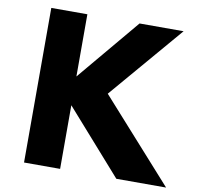

<svg xmlns="http://www.w3.org/2000/svg" viewBox="-88 -917 1039 1009"><g transform="rotate(10 431.5 -412.5)"><path d="M105 0H297.5V-339.5L597.5 0H863L475.5 -432.5L811 -825H576L297.5 -493V-825H105Z"/></g></svg>

Font: Spartan ExtraBold
Style: Regular
Weight: 800
Designer: Matt Bailey, Mirko Velimirovic
Foundry: Matt Bailey
Version: Version 1.003; ttfautohint (v1.8.3)